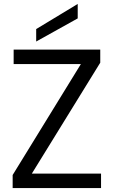

<svg xmlns="http://www.w3.org/2000/svg" viewBox="-20 -951 575 971"><path d="M44 0V-66L389 -627H49V-700H487V-634L141 -73H491V0ZM163 -741V-804L373 -931V-858Z"/></svg>

Font: Rethink Sans
Style: Regular
Weight: 400
Designer: The Rethink Sans project authors (Hans Thiessen). DM Sans designed by Colophon Foundry.
Foundry: Rethink Communications LLC
Version: Version 1.001